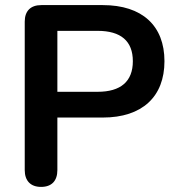

<svg xmlns="http://www.w3.org/2000/svg" viewBox="-20 -725 692 753"><path d="M141 8C183 8 205 -16 205 -58V-264H383C538 -264 625 -346 625 -485C625 -624 538 -705 383 -705H142C100 -705 77 -682 77 -640V-58C77 -16 100 8 141 8ZM205 -604H363C454 -604 501 -564 501 -485C501 -406 454 -365 363 -365H205Z"/></svg>

Font: Nunito
Style: Bold
Weight: 700
Designer: Vernon Adams
Foundry: Vernon Adams
Version: Version 3.602